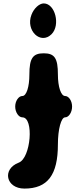

<svg xmlns="http://www.w3.org/2000/svg" viewBox="-20 -862 472 1124"><path d="M152 -425C152 -354 135 -300 111 -300C89 -300 69 -271 69 -238C69 -205 89 -175 111 -175C180 -175 161 63 90 90C-10 128 15 242 123 242C259 242 319 162 319 -17C319 -105 338 -175 361 -175C383 -175 402 -205 402 -238C402 -271 383 -300 361 -300C337 -300 319 -354 319 -425C319 -521 300 -550 236 -550C172 -550 152 -521 152 -425ZM164 -775C129 -683 218 -598 282 -662C335 -715 303 -842 236 -842C210 -842 178 -813 164 -775Z"/></svg>

Font: Hussar Skorodowane
Style: Bold
Weight: 700
Foundry: Cannot Into Space Fonts
Version: Version 0.892